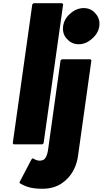

<svg xmlns="http://www.w3.org/2000/svg" viewBox="-20 -887 636 1189"><path d="M59 0 65 7H242L250 0L371 -860L365 -867H188L180 -860ZM363 -520 355 -513 277 45C273 70 266 87 255 99C248 104 237 108 226 108C204 108 183 93 183 93L175 100L100 243L106 250C129 261 158 282 242 282C302 282 346 264 380 235L381 234L389 227C433 188 456 131 463 79L546 -513L540 -520ZM499 -837C470 -837 442 -826 420 -807L412 -800C390 -781 375 -754 371 -725C367 -696 374 -670 390 -651L397 -644C413 -625 438 -613 467 -613C496 -613 523 -624 545 -643L553 -650C575 -669 591 -696 595 -725C599 -754 591 -780 575 -799L569 -806C553 -825 528 -837 499 -837Z"/></svg>

Font: Hussar Woodtype
Style: BlkObl
Weight: 900
Foundry: Cannot Into Space Fonts
Version: Version 1.07